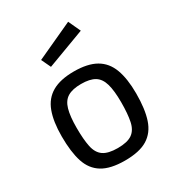

<svg xmlns="http://www.w3.org/2000/svg" viewBox="-180 -852 891 971"><g transform="rotate(-30 265.5 -366.0)"><path d="M265 10Q181 10 133.5 -19Q86 -48 67 -106.5Q48 -165 48 -256Q48 -342 69 -398.5Q90 -455 138 -482.5Q186 -510 265 -510Q345 -510 393 -482.5Q441 -455 462 -398.5Q483 -342 483 -256Q483 -165 463.5 -106.5Q444 -48 397 -19Q350 10 265 10ZM265 -63Q321 -63 349 -82.5Q377 -102 386 -145Q395 -188 395 -256Q395 -323 383.5 -363Q372 -403 344 -420Q316 -437 265 -437Q215 -437 186.5 -420Q158 -403 146.5 -363Q135 -323 135 -256Q135 -188 144 -145Q153 -102 181 -82.5Q209 -63 265 -63ZM177 -588 151 -643 366 -742 399 -671Z"/></g></svg>

Font: Cairo Play Medium
Style: Regular
Weight: 500
Version: Version 3.119